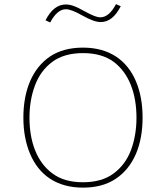

<svg xmlns="http://www.w3.org/2000/svg" viewBox="-20 -880 783 906"><path d="M371.6 -655.3C309.6 -655.3 257.3 -641.1 215.8 -613.3C132.3 -556.6 90.3 -453.6 90.3 -324.7C90.3 -260.3 101.1 -203.1 122.1 -153.8C164.1 -54.2 247.1 5.4 371.6 5.4C433.6 5.4 485.8 -8.8 527.3 -37.1C610.8 -93.3 652.8 -195.8 652.8 -324.7C652.8 -389.2 642.6 -446.3 621.6 -496.1C579.6 -595.7 496.1 -655.3 371.6 -655.3ZM371.6 -629.4C430.7 -629.4 479 -615.7 516.1 -588.4C590.3 -533.2 624 -436.5 624 -324.7C624 -268.6 615.2 -217.8 598.1 -171.9C580.6 -125.5 553.2 -88.9 516.1 -61.5C479 -33.7 430.7 -20 371.6 -20C312.5 -20 264.6 -33.7 227.5 -61.5C152.8 -116.2 119.1 -212.9 119.1 -324.7C119.1 -380.9 127.9 -431.6 145.5 -478C162.6 -523.9 189.9 -560.5 227.1 -588.4C264.2 -615.7 312.5 -629.4 371.6 -629.4ZM216.8 -773.9C238.8 -815.4 263.7 -836.4 291 -836.4C308.1 -836.4 333.5 -826.7 367.2 -807.6C406.7 -785.6 433.6 -775.9 455.6 -775.9C493.2 -775.9 524.4 -800.8 549.8 -850.6L527.3 -860.4C505.4 -818.8 481 -798.3 453.6 -798.3C437.5 -798.3 418 -805.7 379.4 -826.7C335.9 -851.6 312 -858.9 290.5 -858.9C252 -858.9 220.2 -834 194.8 -784.2Z"/></svg>

Font: Estedad Thin
Style: Regular
Weight: 100
Designer: Amin Abedi
Version: Version 7.3